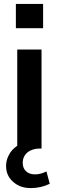

<svg xmlns="http://www.w3.org/2000/svg" viewBox="-20 -758 301 980"><path d="M200 -738V-614H61V-738ZM234 180Q189 202 137 202Q82 202 47 170Q11 139 11 89Q11 59 26 32Q39 6 68 -14V-505H192V0H185Q145 0 120 20Q96 41 96 73Q96 101 113 116Q129 132 160 132Q187 132 217 117Z"/></svg>

Font: PRinguin Sans
Style: Bold
Weight: 700
Designer: Vernon Adams
Foundry: Vernon Adams
Version: ""